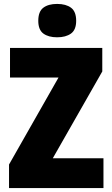

<svg xmlns="http://www.w3.org/2000/svg" viewBox="-20 -958 569 978"><path d="M507 0H26V-120L278 -563H31V-714H501V-594L249 -152H507ZM271 -938Q226 -938 200.5 -918.5Q175 -899 175 -852Q175 -806 201 -787Q227 -768 271 -768Q315 -768 341.5 -787Q368 -806 368 -852Q368 -899 342 -918.5Q316 -938 271 -938Z"/></svg>

Font: Noto Sans Display SemiCondensed Black
Style: Regular
Weight: 900
Width: 4
Designer: Monotype Design Team
Foundry: Monotype Imaging Inc.
Version: Version 1.900